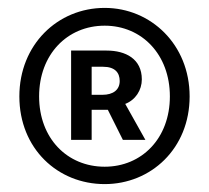

<svg xmlns="http://www.w3.org/2000/svg" viewBox="-20 -823 530 486"><path d="M245 -357C362 -357 460 -447 460 -579C460 -710 362 -803 245 -803C126 -803 29 -710 29 -579C29 -447 126 -357 245 -357ZM245 -401C150 -401 79 -473 79 -579C79 -685 150 -758 245 -758C339 -758 410 -685 410 -579C410 -473 339 -401 245 -401ZM160 -469H212V-545H253L291 -469H348L297 -560C323 -570 339 -595 339 -622C339 -674 298 -695 250 -695H160ZM212 -583V-654H241C271 -654 283 -639 283 -618C283 -596 267 -583 239 -583Z"/></svg>

Font: Genne Gothic Medium
Style: Regular
Weight: 500
Designer: Ryoko NISHIZUKA (kana & ideographs); Paul D. Hunt (Latin, Greek & Cyrillic); Wenlong ZHANG (bopomofo); Sandoll Communica
Foundry: Adobe Systems Incorporated
Version: Version 1.004;PS 1.004;hotconv 16.6.51;makeotf.lib2.5.65220